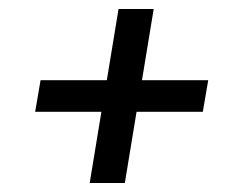

<svg xmlns="http://www.w3.org/2000/svg" viewBox="-20 -553 540 426"><path d="M179 -147 205 -305H58L70 -375H217L243 -533H321L295 -375H442L430 -305H283L257 -147Z"/></svg>

Font: Iosevka Algr
Style: Italic
Weight: 400
Italic angle: -9°
Monospace: yes
Designer: Belleve Invis
Foundry: Belleve Invis
Version: Version 26.0.2; ttfautohint (v1.8.3)